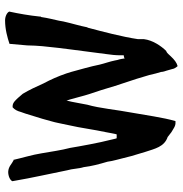

<svg xmlns="http://www.w3.org/2000/svg" viewBox="-2 -720 703 738"><g transform="rotate(-90 349.0 -350.5)"><path d="M22 -654 24 -643C34 -583 51 -508 64 -443C70 -424 70 -398 76 -380C80 -348 87 -322 97 -288C98 -278 101 -266 104 -254C115 -208 122 -183 135 -142C147 -106 154 -70 192 -57L210 -43C224 -35 234 -26 248 -27H253C267 -74 276 -143 286 -198C296 -249 302 -318 316 -366C321 -389 325 -419 332 -446C332 -444 334 -439 336 -433C341 -417 350 -379 357 -358C368 -327 377 -297 388 -260C399 -224 414 -184 424 -148L430 -128C433 -113 439 -92 442 -82C442 -76 445 -66 447 -61L453 -40C454 -32 459 -25 463 -20L465 -19C477 -22 489 -31 502 -45C508 -51 513 -58 520 -62H522C542 -82 564 -115 568 -148V-171C577 -232 597 -307 612 -364L614 -367V-368C619 -395 629 -426 636 -458L639 -475C644 -498 649 -516 653 -543L655 -546V-550C659 -589 666 -629 674 -666C670 -675 655 -682 640 -682C606 -682 574 -673 550 -665L544 -597L543 -567C542 -558 542 -548 541 -539C532 -447 525 -409 511 -296C508 -276 506 -256 506 -240V-226C505 -226 502 -225 500 -225H499L497 -224C496 -224 494 -222 494 -222C493 -229 491 -242 488 -250L486 -260C482 -280 475 -298 470 -319C463 -354 452 -391 442 -428L436 -447C425 -479 413 -506 398 -534C385 -563 374 -587 358 -614C348 -626 336 -640 327 -647C320 -652 315 -653 309 -653H306C297 -645 292 -636 288 -621L282 -604C281 -601 262 -539 262 -539C257 -519 249 -496 245 -474L236 -431C228 -398 220 -338 210 -292C210 -292 203 -253 202 -253H187C185 -257 182 -274 180 -281C171 -314 156 -395 150 -432C141 -466 136 -503 129 -543C124 -576 110 -622 104 -650L103 -649C88 -656 79 -669 58 -670C42 -670 26 -663 22 -654Z"/></g></svg>

Font: Vapor
Style: Sbd
Weight: 600
Foundry: Cannot Into Space Fonts
Version: Version 0.179